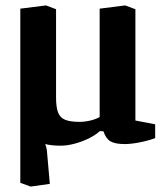

<svg xmlns="http://www.w3.org/2000/svg" viewBox="-20 -526 608 709"><path d="M93 163 55 149V-494L150 -506L187 -492V-166Q187 -130 194.5 -110.5Q202 -91 221 -83.5Q240 -76 274 -76Q293 -76 314 -81Q335 -86 348 -94V-494L442 -506L480 -492V-81L553 -67V-16Q526 -6 494.5 0Q463 6 441 6Q405 6 388 -4Q371 -14 362 -41L349 -42Q331 -26 306 -14Q281 -2 254 5Q227 12 204 12Q171 12 147 6Q151 16 153 28L164 153Z"/></svg>

Font: Faustina
Style: Bold
Weight: 700
Designer: Alfonso Garcia
Foundry: http://www.omnibus-type.com
Version: Version 1.200